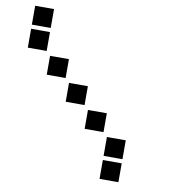

<svg xmlns="http://www.w3.org/2000/svg" viewBox="-78 -761 756 822"><g transform="rotate(10 300.0 -350.0)"><path d="M10 -691Q9 -691 9 -691Q9 -691 9 -690V-610Q9 -609 9 -609Q9 -609 10 -609H90Q91 -609 91 -609Q91 -609 91 -610V-690Q91 -691 91 -691Q91 -691 90 -691ZM10 -591Q9 -591 9 -591Q9 -591 9 -590V-510Q9 -509 9 -509Q9 -509 10 -509H90Q91 -509 91 -509Q91 -509 91 -510V-590Q91 -591 91 -591Q91 -591 90 -591ZM110 -491Q109 -491 109 -491Q109 -491 109 -490V-410Q109 -409 109 -409Q109 -409 110 -409H190Q191 -409 191 -409Q191 -409 191 -410V-490Q191 -491 191 -491Q191 -491 190 -491ZM210 -391Q209 -391 209 -391Q209 -391 209 -390V-310Q209 -309 209 -309Q209 -309 210 -309H290Q291 -309 291 -309Q291 -309 291 -310V-390Q291 -391 291 -391Q291 -391 290 -391ZM310 -291Q309 -291 309 -291Q309 -291 309 -290V-210Q309 -209 309 -209Q309 -209 310 -209H390Q391 -209 391 -209Q391 -209 391 -210V-290Q391 -291 391 -291Q391 -291 390 -291ZM410 -191Q409 -191 409 -191Q409 -191 409 -190V-110Q409 -109 409 -109Q409 -109 410 -109H490Q491 -109 491 -109Q491 -109 491 -110V-190Q491 -191 491 -191Q491 -191 490 -191ZM410 -91Q409 -91 409 -91Q409 -91 409 -90V-10Q409 -9 409 -9Q409 -9 410 -9H490Q491 -9 491 -9Q491 -9 491 -10V-90Q491 -91 491 -91Q491 -91 490 -91Z"/></g></svg>

Font: Doto ExtraBold
Style: Regular
Weight: 800
Monospace: yes
Version: Version 1.000